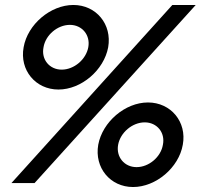

<svg xmlns="http://www.w3.org/2000/svg" viewBox="-20 -736 830 772"><path d="M26 0H119L767 -716H673ZM75 -546C58 -454 123 -376 215 -376C307 -376 398 -454 415 -546C431 -638 367 -716 275 -716C183 -716 91 -638 75 -546ZM155 -546C163 -595 211 -636 261 -636C310 -636 344 -595 335 -546C326 -497 278 -456 228 -456C179 -456 145 -497 155 -546ZM375 -154C359 -62 423 16 515 16C607 16 699 -62 715 -154C732 -246 667 -324 575 -324C483 -324 392 -246 375 -154ZM455 -154C464 -203 512 -244 562 -244C611 -244 645 -203 635 -154C627 -105 579 -64 529 -64C480 -64 446 -105 455 -154Z"/></svg>

Font: Uncut Sans Medium
Style: Italic
Weight: 500
Italic angle: -10°
Designer: Kasper Nordkvist
Foundry: Uncut Type
Version: Version 1.111;FEAKit 1.0